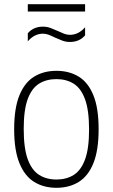

<svg xmlns="http://www.w3.org/2000/svg" viewBox="-20 -886 538 915"><path d="M249 9Q188.5 9 143.2 -18.8Q98 -46.5 72.8 -108Q47.5 -169.5 47.5 -270Q47.5 -370.5 72.5 -431.8Q97.5 -493 142.8 -520.8Q188 -548.5 249 -548.5Q309.5 -548.5 354.8 -521Q400 -493.5 425 -432.2Q450 -371 450 -270Q450 -170 425.2 -108.5Q400.5 -47 355.2 -19Q310 9 249 9ZM249 -30.5Q296.5 -30.5 331.2 -52.2Q366 -74 385.2 -126Q404.5 -178 404.5 -268.5Q404.5 -360.5 385.2 -413Q366 -465.5 331 -487.2Q296 -509 249 -509Q201.5 -509 166.5 -487.5Q131.5 -466 112.2 -414.2Q93 -362.5 93 -272Q93 -179.5 112.2 -127Q131.5 -74.5 166.5 -52.5Q201.5 -30.5 249 -30.5ZM313 -686Q293.5 -686 276 -692.8Q258.5 -699.5 242 -707Q227 -714.5 213 -720Q199 -725.5 185 -725.5Q144 -725.5 112.5 -689V-727.5Q139.5 -759 185 -759Q204.5 -759 222 -752.2Q239.5 -745.5 256 -738Q271 -731 285 -725.5Q299 -720 313 -720Q354 -720 385.5 -756V-717.5Q358.5 -686 313 -686ZM112.5 -831V-866H385.5V-831Z"/></svg>

Font: Encode Sans Semi Condensed ExtraLight
Style: Regular
Weight: 200
Width: 4
Designer: Multiple Designers
Foundry: Impallari Type
Version: Version 3.000; ttfautohint (v1.8.3) -l 8 -r 50 -G 200 -x 14 